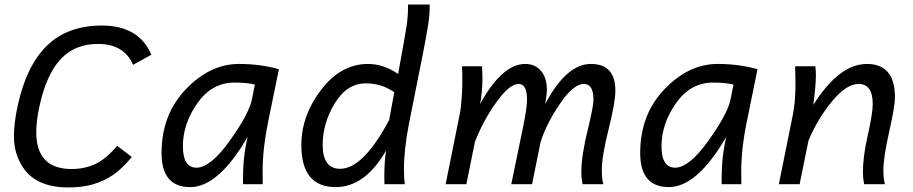

<svg xmlns="http://www.w3.org/2000/svg" viewBox="-20 -801 3971 835"><path d="M277.3 14.2Q135.3 14.2 78.1 -75.7Q40.5 -134.8 40.5 -207Q40.5 -264.6 56.2 -337.9Q93.8 -514.2 183.8 -602.1Q273.9 -689.9 422.9 -689.9Q584.5 -689.9 638.2 -563L558.6 -519Q520 -609.9 405.8 -609.9Q304.2 -609.9 242.4 -542.2Q180.7 -474.6 151.4 -337.9Q137.7 -274.9 137.7 -226.1Q137.7 -65.9 291.5 -65.9Q349.1 -65.9 396.2 -88.6Q443.4 -111.3 489.3 -167L553.2 -118.2Q510.3 -66.4 471.2 -39.8Q432.1 -13.2 384.8 0.5Q337.4 14.2 277.3 14.2Z M834.5 -71.8Q895.5 -71.8 979.2 -189Q1063 -306.2 1075.7 -369.1L1088.4 -433.1Q1054.7 -441.9 1000 -441.9Q901.4 -441.9 838.4 -352.3Q775.4 -262.7 775.4 -165.5Q775.4 -71.8 834.5 -71.8ZM807.1 12.7Q682.6 12.7 682.6 -135.7Q682.6 -302.7 788.1 -412.8Q893.6 -522.9 1019 -522.9Q1112.8 -522.9 1192.9 -500L1145 -266.1Q1122.1 -153.3 1122.1 -54.2Q1122.1 -21 1122.6 0H1037.1L1036.6 -18.6Q1036.6 -122.1 1057.1 -206.1Q930.2 12.7 807.1 12.7Z M1459 -66.9Q1559.6 -66.9 1672.4 -279.3L1694.8 -399.9Q1639.2 -438.5 1571.3 -438.5Q1488.8 -438.5 1436 -351.8Q1383.3 -265.1 1383.3 -171.4Q1383.3 -66.9 1459 -66.9ZM1439.9 12.7Q1290.5 12.7 1290.5 -169.9Q1290.5 -297.9 1376.5 -410.4Q1462.4 -522.9 1580.6 -522.9Q1647.5 -522.9 1711.4 -479.5Q1738.8 -627.4 1748 -686.5Q1754.4 -728.5 1754.4 -766.6V-781.2H1848.6V-768.6Q1848.6 -735.8 1841.6 -690.9Q1834.5 -646 1821.3 -578.1L1759.3 -266.6Q1736.8 -152.8 1736.8 -64.9Q1736.8 -19 1741.2 0H1651.9L1651.4 -29.3Q1651.4 -100.6 1659.2 -146.5Q1567.4 12.7 1439.9 12.7Z M2604 0H2513.7Q2508.3 -23.9 2508.3 -54.7Q2508.3 -122.6 2534.7 -230.7Q2561 -338.9 2561 -366.2Q2561 -436 2519.5 -436Q2474.1 -436 2415.8 -350.6Q2357.4 -265.1 2331.1 -184.1L2293.9 0H2203.6L2254.9 -249Q2272 -332 2272 -369.1Q2272 -436 2235.4 -436Q2195.8 -436 2138.9 -356.9Q2082 -277.8 2045.4 -184.1L2008.3 0H1918L1979.5 -305.2Q1985.4 -333 1988.8 -388.2Q1990.7 -422.4 1990.7 -453.1Q1990.7 -498 1988.8 -512.7H2076.7Q2077.6 -488.3 2078.1 -458.5Q2077.1 -391.6 2067.9 -348.6Q2163.6 -522.9 2264.2 -522.9Q2307.1 -522.9 2332.8 -492.9Q2358.4 -462.9 2358.4 -410.2Q2358.4 -391.6 2351.1 -348.6Q2442.9 -522.9 2549.8 -522.9Q2656.2 -522.9 2656.2 -406.7Q2656.2 -356.4 2626.7 -238.8Q2597.2 -121.1 2597.2 -60.5Q2597.2 -23.9 2604 0Z M2916 -71.8Q2977.1 -71.8 3060.8 -189Q3144.5 -306.2 3157.2 -369.1L3169.9 -433.1Q3136.2 -441.9 3081.5 -441.9Q2982.9 -441.9 2919.9 -352.3Q2856.9 -262.7 2856.9 -165.5Q2856.9 -71.8 2916 -71.8ZM2888.7 12.7Q2764.2 12.7 2764.2 -135.7Q2764.2 -302.7 2869.6 -412.8Q2975.1 -522.9 3100.6 -522.9Q3194.3 -522.9 3274.4 -500L3226.6 -266.1Q3203.6 -153.3 3203.6 -54.2Q3203.6 -21 3204.1 0H3118.7L3118.2 -18.6Q3118.2 -122.1 3138.7 -206.1Q3011.7 12.7 2888.7 12.7Z M3828.6 0H3738.3Q3732.9 -23.9 3732.9 -54.7Q3732.9 -120.6 3754.2 -214.4Q3775.4 -308.1 3775.4 -348.6Q3775.4 -436 3713.9 -436Q3661.1 -436 3598.9 -360.8Q3536.6 -285.6 3496.1 -189.9L3457.5 0H3367.2L3428.7 -305.2Q3439.5 -358.4 3439.5 -441.9L3438 -512.7H3525.9Q3528.3 -493.2 3528.3 -473.6Q3528.3 -432.1 3517.1 -344.7Q3629.4 -522.9 3750 -522.9Q3872.1 -522.9 3872.1 -377.9Q3872.1 -338.4 3846.9 -227.3Q3821.8 -116.2 3821.8 -60.5Q3821.8 -23.9 3828.6 0Z"/></svg>

Font: Cadman
Style: Italic
Weight: 400
Italic angle: -12°
Designer: Paul James MIller
Foundry: High-Logic / Made with FontCreator
Version: Version 2.114;March 28, 2021;FontCreator 13.0.0.2683 64-bit